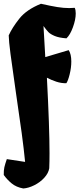

<svg xmlns="http://www.w3.org/2000/svg" viewBox="-38 -808 430 1041"><path d="M47.9 -308.6Q27.8 -447.3 18.8 -516.4Q9.8 -585.4 9.3 -616.2Q27.8 -657.7 66.7 -706.8Q105.5 -755.9 184.1 -787.6Q237.8 -775.4 272.5 -769.8Q307.1 -764.2 337.4 -764.2Q352.5 -764.2 367.2 -765.6Q372.6 -754.9 372.6 -735.4Q372.6 -701.7 357.4 -660.2Q342.3 -618.7 322.3 -600.1Q282.7 -603 259 -612.8Q235.4 -622.6 224.4 -634Q213.4 -645.5 197.8 -667L207.5 -498.5L334.5 -536.1Q348.6 -514.6 348.6 -474.6Q348.6 -440.9 339.8 -405.5Q331.1 -370.1 321.8 -356.9Q294.9 -356 267.1 -365.2Q239.3 -374.5 216.3 -386.7Q230.5 -115.7 230.5 22.9Q230.5 67.9 229 104.5Q224.6 131.3 201.9 156Q179.2 180.7 147.9 196.3Q116.7 211.9 88.4 213.9Q50.3 207 25.4 186.5Q0.5 166 -17.6 140.6Q-18.1 115.7 -14.4 99.1Q-10.7 82.5 -1 54.7L98.1 69.8Q91.3 -0.5 79.6 -86.9Q67.9 -173.3 47.9 -308.6Z"/></svg>

Font: Fruktur
Style: Regular
Weight: 400
Designer: Viktoriya Grabowska
Foundry: Viktoriya Grabowska
Version: Version 1.004; ttfautohint (v1.4.1)